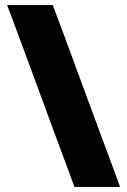

<svg xmlns="http://www.w3.org/2000/svg" viewBox="-20 -733 499 753"><path d="M272 0Q251.5 -55.5 232.2 -107.8Q213 -160 187.5 -228L97 -474Q79 -522.5 64.2 -562.2Q49.5 -602 36 -638.2Q22.5 -674.5 8 -713H187Q209 -655.5 229 -601Q249 -546.5 275 -476L366.5 -228Q392 -160 411.2 -107.8Q430.5 -55.5 451 0Z"/></svg>

Font: Commissioner Thin ExtraBold
Style: Regular
Weight: 800
Version: Version 1.000